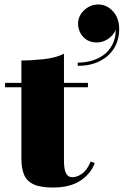

<svg xmlns="http://www.w3.org/2000/svg" viewBox="-20 -830 552 857"><path d="M216.5 7Q160.5 7 130 -7.2Q99.5 -21.5 87.5 -50Q75.5 -78.5 75.5 -121V-560Q120.5 -560 174.2 -565.8Q228 -571.5 265.5 -590V-113Q265.5 -75.5 274.2 -57.2Q283 -39 303.5 -39Q324 -39 346.8 -55.2Q369.5 -71.5 384.5 -109L403 -102Q385 -54 338.8 -23.5Q292.5 7 216.5 7ZM2.5 -440.5V-460H372.5V-440.5ZM327 -536V-550.5Q363.5 -550.5 395.8 -561Q428 -571.5 451.8 -592.2Q475.5 -613 487.5 -644Q499.5 -675 495.5 -716.5H499.5Q499.5 -697 487 -679.8Q474.5 -662.5 454.5 -651.5Q434.5 -640.5 412.5 -640.5Q373.5 -640.5 351 -665.8Q328.5 -691 328.5 -724.5Q328.5 -758.5 355.5 -784.2Q382.5 -810 419 -810Q456 -810 484 -779.8Q512 -749.5 512 -700Q512 -651 488.8 -614Q465.5 -577 424 -556.5Q382.5 -536 327 -536Z"/></svg>

Font: Bodoni Moda Black
Style: Regular
Weight: 900
Version: Version 2.005